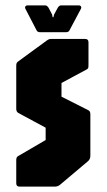

<svg xmlns="http://www.w3.org/2000/svg" viewBox="-20 -695 397 715"><path d="M53 0Q40.5 0 40.5 -12.5V-99Q40.5 -110.5 48 -114L150 -173.5V-219.5L48 -274.5Q40.5 -279 40.5 -290V-451Q40.5 -456 42 -459.8Q43.5 -463.5 47.5 -466L154 -544Q159 -547.5 162.5 -548.8Q166 -550 170 -550H297Q309.5 -550 309.5 -537.5V-453.5Q309.5 -445 308.5 -442Q307.5 -439 303 -436.5L209 -386V-335L308 -285Q316.5 -281.5 316.5 -270V-115Q316.5 -102.5 308 -95L203 -6.5Q195 0 183 0ZM130 -575Q119 -575 116 -582.5L75 -661.5Q72 -667 74.5 -671Q77 -675 83.5 -675H148.5Q155 -675 161 -666L174 -641L176 -631H179L181.5 -641L195 -666Q200.5 -675 207.5 -675H272.5Q279 -675 281.5 -671Q284 -667 281 -661.5L239 -582.5Q236 -575 225 -575Z"/></svg>

Font: Jaro 24pt
Style: Regular
Weight: 400
Designer: Agyei Archer, Celine Hurka, Mirko Velimirović
Version: Version 1.000